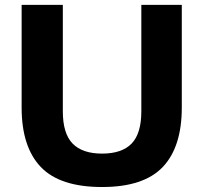

<svg xmlns="http://www.w3.org/2000/svg" viewBox="-20 -760 837 790"><path d="M400 9.5Q226.5 9.5 147.8 -73Q69 -155.5 69 -317.5V-740H238.5V-302Q238.5 -210.5 278.8 -169.2Q319 -128 400 -128Q481.5 -128 521.5 -169.2Q561.5 -210.5 561.5 -302V-740H728V-317.5Q728 -155.5 649.8 -73Q571.5 9.5 400 9.5Z"/></svg>

Font: Encode Sans SemiExpanded SemiExpanded
Style: Bold
Weight: 700
Width: 6
Designer: Multiple Designers
Foundry: Impallari Type
Version: Version 3.000; ttfautohint (v1.8.3) -l 8 -r 50 -G 200 -x 14 